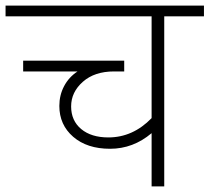

<svg xmlns="http://www.w3.org/2000/svg" viewBox="-35 -664 747 684"><path d="M505.1 0V-189.6Q439.3 -134 357.2 -134Q275 -134 225.7 -176.7Q176.4 -219.4 176.4 -286.7Q176.4 -325.1 193.4 -357.2Q210.3 -389.3 241.2 -409.5H47.5V-447.9H407.5V-409.5H371.1Q301.8 -409.5 260.1 -372.6Q218.4 -335.7 218.4 -284.9Q218.4 -234.1 254.3 -204.2Q290.2 -174.4 350.9 -174.4Q438.3 -174.4 505.1 -243.2V-605.7H-15.2V-644.1H691.6V-605.7H550.1V0Z"/></svg>

Font: Khula Light
Style: Regular
Weight: 300
Designer: Erin McLaughlin, Steve Matteson
Version: Version 1.002;PS 1.0;hotconv 1.0.72;makeotf.lib2.5.5900; ttf